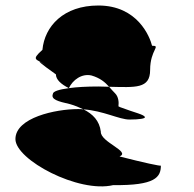

<svg xmlns="http://www.w3.org/2000/svg" viewBox="-20 -660 706 697"><path d="M36 -155C36 -80 265 42 391 12C544 14 564 -17 564 -59C564 -56 500 -70 414 -92C456 -110 344 -144 346 -182C341 -222 317 -246 283 -263C276 -264 270 -264 263 -264C182 -264 36 -233 36 -155ZM134 -479C90 -440 114 -446 144 -425C103 -450 129 -428 183 -390C183 -371 202 -354 230 -340C244 -370 277 -394 312 -386C343 -377 361 -362 376 -345C472 -343 525 -337 525 -406C525 -480 566 -494 532 -494C524 -526 480 -640 337 -640C211 -640 142 -565 134 -479ZM172 -319C164 -299 190 -292 234 -282C252 -277 268 -270 283 -263C355 -258 413 -226 450 -226C488 -226 506 -230 506 -234C506 -244 468 -251 416 -271L410 -274C412 -289 410 -309 398 -321C390 -329 383 -337 376 -345C364 -345 351 -346 338 -346C295 -346 258 -344 230 -340C193 -335 172 -328 172 -319Z"/></svg>

Font: Ampere
Style: Regular
Weight: 400
Version: Version 1